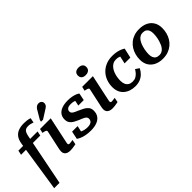

<svg xmlns="http://www.w3.org/2000/svg" viewBox="22 -1719 2841 2841"><g transform="rotate(-45 1443.0 -298.0)"><path d="M59 -539H461L446 -468H44ZM417 -695Q387 -695 367.5 -685.5Q348 -676 336 -654Q324 -632 316 -594L153 228H41L165 -581Q176 -650 207 -691.5Q238 -733 287.5 -751Q337 -769 401 -769Q432 -769 456.5 -766Q481 -763 499.5 -759Q518 -755 527 -750L512 -675Q499 -680 473 -687.5Q447 -695 417 -695Z M603 5Q572 5 547.5 -5Q523 -15 510 -34.5Q497 -54 497 -82Q497 -97 499.5 -113.5Q502 -130 508 -156Q514 -182 523 -225L568 -434Q570 -444 563 -451Q556 -458 542 -463Q528 -468 508 -471L497 -473L512 -539H736L667 -216Q660 -180 654.5 -156.5Q649 -133 646.5 -119Q644 -105 644 -98Q644 -87 650.5 -81.5Q657 -76 670 -76Q683 -76 695 -78Q707 -80 718 -81.5Q729 -83 737 -84L723 -10Q707 -7 688 -3.5Q669 0 647.5 2.5Q626 5 603 5ZM673 -751Q685 -774 698 -790Q711 -806 727 -815Q743 -824 764 -824Q794 -824 811.5 -806.5Q829 -789 829 -764Q829 -744 819 -728.5Q809 -713 792 -701Q775 -689 753 -676L641 -605H599L604 -634Z M1030 11Q974 11 927.5 2Q881 -7 847.5 -21.5Q814 -36 794 -51L820 -176H936L906 -42Q888 -50 880.5 -61Q873 -72 874 -85Q875 -98 882 -109Q894 -96 916 -84.5Q938 -73 967.5 -66Q997 -59 1031 -59Q1062 -59 1085 -67Q1108 -75 1120.5 -92Q1133 -109 1133 -134Q1133 -153 1123 -166Q1113 -179 1096 -189Q1079 -199 1057.5 -207.5Q1036 -216 1014 -225Q978 -241 944.5 -259Q911 -277 889.5 -306.5Q868 -336 868 -383Q868 -435 894.5 -472Q921 -509 973 -529Q1025 -549 1101 -549Q1148 -549 1187.5 -541Q1227 -533 1255 -521.5Q1283 -510 1295 -497L1272 -384H1158L1180 -489Q1192 -489 1201.5 -480.5Q1211 -472 1215 -459.5Q1219 -447 1214 -435Q1203 -448 1186.5 -458Q1170 -468 1147.5 -473.5Q1125 -479 1095 -479Q1046 -479 1023.5 -461.5Q1001 -444 1001 -414Q1001 -392 1016.5 -377.5Q1032 -363 1058.5 -351Q1085 -339 1115 -326Q1152 -310 1187 -291Q1222 -272 1244.5 -243Q1267 -214 1267 -168Q1267 -109 1238.5 -69Q1210 -29 1157 -9Q1104 11 1030 11Z M1379 -82Q1379 -97 1381.5 -113.5Q1384 -130 1390 -156Q1396 -182 1405 -225L1450 -434Q1452 -444 1445 -451Q1438 -458 1424 -463Q1410 -468 1390 -471L1379 -473L1394 -539H1618L1549 -216Q1542 -180 1536.5 -156.5Q1531 -133 1528.5 -119Q1526 -105 1526 -98Q1526 -87 1532.5 -81.5Q1539 -76 1552 -76Q1565 -76 1577 -78Q1589 -80 1600 -81.5Q1611 -83 1619 -84L1605 -10Q1589 -7 1570 -3.5Q1551 0 1529.5 2.5Q1508 5 1485 5Q1454 5 1429.5 -5Q1405 -15 1392 -34.5Q1379 -54 1379 -82ZM1467 -701Q1467 -740 1491.5 -760Q1516 -780 1558 -780Q1598 -780 1622 -760.5Q1646 -741 1646 -704Q1646 -665 1621 -644.5Q1596 -624 1555 -624Q1514 -624 1490.5 -643.5Q1467 -663 1467 -701Z M1980 -65Q2019 -65 2047.5 -81Q2076 -97 2097 -121.5Q2118 -146 2133 -172L2192 -132Q2169 -86 2135.5 -53.5Q2102 -21 2058 -4Q2014 13 1960 13Q1905 13 1858.5 -2.5Q1812 -18 1777.5 -48Q1743 -78 1724.5 -121.5Q1706 -165 1706 -221Q1706 -289 1728 -348.5Q1750 -408 1792.5 -453Q1835 -498 1895.5 -523.5Q1956 -549 2032 -549Q2086 -549 2126 -540Q2166 -531 2194.5 -518.5Q2223 -506 2239 -494L2204 -341H2083L2115 -483Q2128 -482 2136 -474.5Q2144 -467 2147.5 -457Q2151 -447 2150.5 -437Q2150 -427 2146 -422Q2137 -437 2121.5 -448.5Q2106 -460 2084.5 -466.5Q2063 -473 2034 -473Q1997 -473 1968 -457Q1939 -441 1918 -413.5Q1897 -386 1883.5 -351Q1870 -316 1863.5 -278.5Q1857 -241 1857 -204Q1857 -159 1871 -128Q1885 -97 1912.5 -81Q1940 -65 1980 -65Z M2677 -209Q2685 -233 2689.5 -257.5Q2694 -282 2696.5 -306Q2699 -330 2699 -353Q2699 -391 2688 -418Q2677 -445 2653.5 -459.5Q2630 -474 2592 -474Q2564 -474 2542 -462Q2520 -450 2503.5 -430.5Q2487 -411 2474 -384Q2461 -357 2452 -327Q2445 -304 2440 -279Q2435 -254 2432.5 -230Q2430 -206 2430 -183Q2430 -145 2441 -118Q2452 -91 2476 -76.5Q2500 -62 2537 -62Q2565 -62 2587 -74Q2609 -86 2626 -105.5Q2643 -125 2655.5 -152Q2668 -179 2677 -209ZM2281 -219Q2281 -271 2294 -320Q2307 -369 2333 -410.5Q2359 -452 2397 -483.5Q2435 -515 2484 -532Q2533 -549 2594 -549Q2671 -549 2728 -521.5Q2785 -494 2816.5 -441.5Q2848 -389 2848 -317Q2848 -264 2835 -215.5Q2822 -167 2796.5 -125.5Q2771 -84 2733 -53Q2695 -22 2645.5 -4.5Q2596 13 2535 13Q2459 13 2401.5 -15Q2344 -43 2312.5 -95Q2281 -147 2281 -219Z"/></g></svg>

Font: Roboto Serif 20pt SemiBold
Style: Italic
Weight: 600
Italic angle: -10°
Version: Version 1.007